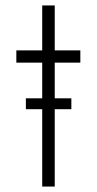

<svg xmlns="http://www.w3.org/2000/svg" viewBox="-20 -685 355 705"><path d="M181 -455V-324H242V-284H181V0H135V-284H75V-324H135V-455H40V-500H135V-665H181V-500H275V-455Z"/></svg>

Font: Sulphur Point Light
Style: Regular
Weight: 300
Designer: Noponies / Dale Sattler
Foundry: Noponies
Version: Version 1.000; ttfautohint (v1.8)